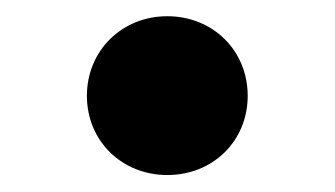

<svg xmlns="http://www.w3.org/2000/svg" viewBox="-20 -460 405 232"><path d="M182.1 -248.5C237.3 -248.5 279.3 -289.6 279.3 -344.2C279.3 -398.9 237.3 -440.4 182.1 -440.4C127.4 -440.4 85 -398.9 85 -344.2C85 -289.6 127.4 -248.5 182.1 -248.5Z"/></svg>

Font: Raveo ExtraBold
Style: Regular
Weight: 800
Designer: Jakub Foglar, Rasmus Andersson (Inter)
Foundry: Jakubfoglar.com
Version: Version 1.100;Glyphs 3.2.3 (3260)